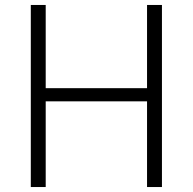

<svg xmlns="http://www.w3.org/2000/svg" viewBox="-20 -753 776 773"><path d="M632 0H572V-345H164V0H104V-733H164V-398H572V-733H632Z"/></svg>

Font: IBM Plex Sans JP Light
Style: Regular
Weight: 300
Designer: Mike Abbink; Paul van der Laan; Pieter van Rosmalen; Wujin Sim; Yejin Wi; Jinhee Kim; Boomi Park; Yona Kim; Kichan Ma
Foundry: Sandoll Inc.
Version: Version 1.002